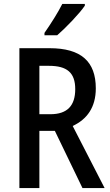

<svg xmlns="http://www.w3.org/2000/svg" viewBox="-20 -960 564 980"><path d="M413 -931V-940H298C276 -896 241 -841 207 -792V-780H272C316 -818 387 -892 413 -931ZM233 -714H79V0H181V-292H260L401 0H514L351 -317C424 -351 469 -412 469 -509C469 -646 394 -714 233 -714ZM230 -624C321 -624 364 -590 364 -505C364 -421 324 -377 237 -377H181V-624Z"/></svg>

Font: Noto Sans Sinhala Condensed Medium
Style: Regular
Weight: 500
Width: 3
Designer: Jelle Bosma - Monotype Design Team
Foundry: Monotype Imaging Inc.
Version: Version 2.006